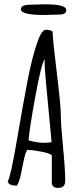

<svg xmlns="http://www.w3.org/2000/svg" viewBox="-20 -895 360 914"><path d="M16.6 -0.5ZM123.5 -872.6 193.8 -874.5Q295.4 -874.5 295.4 -847.7Q295.4 -825.7 263.2 -825.7L190.9 -823.7Q79.6 -823.7 79.6 -851.1Q79.6 -872.6 123.5 -872.6ZM257.3 -0.5Q226.6 -0.5 226.6 -26.4V-156.7Q212.4 -166.5 175.5 -173.3Q138.7 -180.2 109.9 -182.1Q99.6 -164.6 93 -131.3Q86.4 -98.1 79.3 -64.5Q72.3 -30.8 60.5 -11.2Q21.5 -11.2 16.6 -31.2Q30.3 -50.8 61 -231Q91.8 -411.1 111.6 -512.9Q131.3 -614.7 154.3 -684.1Q177.2 -753.4 198.2 -753.4Q219.2 -753.4 230.5 -744.6Q230.5 -709 250 -551.8Q269.5 -394.5 269.5 -348.4Q269.5 -302.2 280 -195.1Q290.5 -87.9 290.5 -34.2Q290.5 -0.5 257.3 -0.5ZM192.9 -612.3Q177.2 -596.2 147.7 -433.1Q118.2 -270 116.2 -226.6Q157.7 -215.3 185.8 -215.3Q213.9 -215.3 225.6 -218.3Q224.1 -238.3 215.3 -326.9Q206.5 -415.5 199.5 -495.8Q192.4 -576.2 192.4 -593Q192.4 -609.9 192.9 -612.3Z"/></svg>

Font: Amatic
Style: Bold
Weight: 700
Width: 3
Version: Version 2.000; ttfautohint (v0.92-dirty) -l 8 -r 50 -G 50 -x